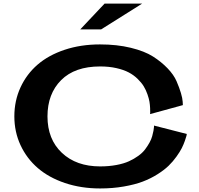

<svg xmlns="http://www.w3.org/2000/svg" viewBox="-20 -1039 1113 1072"><path d="M773.9 -1019 544.9 -875H428.2L564 -1019ZM1001 -452.1 817.9 -401.9Q818.4 -405.3 818.6 -411.1Q818.8 -417 818.1 -435.3Q817.4 -453.6 814.5 -471.2Q811.5 -488.8 803.2 -512.7Q794.9 -536.6 782.5 -557.1Q770 -577.6 748.5 -598.6Q727.1 -619.6 699 -634.5Q670.9 -649.4 629.9 -658.7Q588.9 -668 539.1 -668Q397.5 -668 321.3 -591.6Q245.1 -515.1 245.1 -389.2Q245.1 -261.2 325.7 -185.5Q406.2 -109.9 539.1 -109.9Q587.9 -109.9 629.6 -117.7Q671.4 -125.5 700.2 -138.7Q729 -151.9 752.4 -168.9Q775.9 -186 790 -204.8Q804.2 -223.6 814.7 -242.7Q825.2 -261.7 829.8 -278.8Q834.5 -295.9 836.9 -309.1Q839.4 -322.3 839.8 -330.1V-337.9L1022.9 -291Q1022.5 -287.1 1021 -280.3Q1019.5 -273.4 1012.2 -252.7Q1004.9 -231.9 994.9 -211.9Q984.9 -191.9 965.3 -164.6Q945.8 -137.2 921.4 -113.5Q897 -89.8 859.1 -65.9Q821.3 -42 776.9 -25.1Q732.4 -8.3 670.9 2.4Q609.4 13.2 539.1 13.2Q432.6 13.2 342.8 -17.1Q252.9 -47.4 191.2 -100.6Q129.4 -153.8 94.7 -228.3Q60.1 -302.7 60.1 -389.2Q60.1 -476.1 94.2 -550.5Q128.4 -625 189.7 -678Q251 -731 340.8 -761Q430.7 -791 538.1 -791Q633.3 -791 710.2 -772.2Q787.1 -753.4 834 -723.6Q880.9 -693.8 915.5 -657.7Q950.2 -621.6 965.8 -585.4Q981.4 -549.3 990.2 -519.5Q999 -489.7 1000 -470.7Z"/></svg>

Font: Sporting Grotesque
Style: Bold
Weight: 700
Designer: Lucas LE BIHAN
Foundry: Lucas LE BIHAN
Version: Version 2.002;PS 2.2;hotconv 1.0.88;makeotf.lib2.5.647800